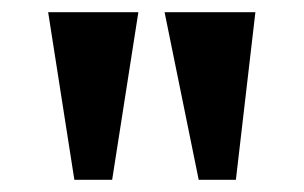

<svg xmlns="http://www.w3.org/2000/svg" viewBox="-20 -734 498 315"><path d="M306 -439 250 -714H399L367 -439ZM102 -439 59 -714H207L164 -439Z"/></svg>

Font: Noto Serif ExtraCondensed Extra
Style: Regular
Weight: 800
Width: 3
Designer: Monotype Design Team
Foundry: Monotype Imaging Inc.
Version: Version 1.002